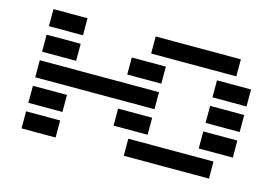

<svg xmlns="http://www.w3.org/2000/svg" viewBox="-90 -874 1546 1063"><g transform="rotate(15 683.5 -342.0)"><path d="M97.7 -585.9V-683.6H293V-585.9ZM1171.9 -683.6V-585.9H683.6V-683.6ZM97.7 -439.5V-537.1H293V-439.5ZM585.9 -439.5V-537.1H781.2V-439.5ZM781.2 -390.6V-293H97.7V-390.6ZM97.7 -146.5V-244.1H293V-146.5ZM585.9 -146.5V-244.1H781.2V-146.5ZM97.7 0V-97.7H293V0ZM1171.9 -97.7V0H683.6V-97.7ZM1074.2 -439.5V-537.1H1269.5V-439.5ZM1074.2 -293V-390.6H1269.5V-293ZM1074.2 -146.5V-244.1H1269.5V-146.5Z"/></g></svg>

Font: Trigram
Style: Regular
Weight: 400
Designer: GGBotNet
Foundry: GGBotNet
Version: 1.05